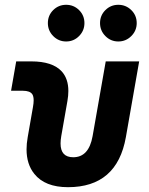

<svg xmlns="http://www.w3.org/2000/svg" viewBox="-20 -775 626 805"><path d="M265.1 9.8Q168.5 9.8 124 -45.9Q91.3 -86.4 91.3 -148.9Q91.3 -172.9 96.2 -200.2L118.2 -326.2Q121.1 -342.3 121.1 -354Q121.1 -370.6 115.7 -379.4Q106 -394.5 75.7 -394.5H26.4L47.9 -517.6H111.3Q200.2 -517.6 238.8 -475.6Q266.6 -444.8 266.6 -393.6Q266.6 -374 262.7 -351.6L236.8 -204.1Q233.9 -187 233.9 -173.3Q233.9 -115.7 287.1 -115.7Q352.5 -115.7 368.2 -204.1L423.3 -517.6H563.5L507.8 -200.2Q470.7 9.8 265.1 9.8ZM476.1 -601.1Q444.3 -601.1 421.9 -623.8Q399.4 -646.5 399.4 -678.2Q399.4 -710.4 421.9 -732.7Q444.3 -754.9 476.1 -754.9Q507.8 -754.9 530.5 -732.7Q553.2 -710.4 553.2 -678.2Q553.2 -646.5 530.5 -623.8Q507.8 -601.1 476.1 -601.1ZM257.3 -601.1Q225.6 -601.1 203.1 -623.8Q180.7 -646.5 180.7 -678.2Q180.7 -710.4 203.1 -732.7Q225.6 -754.9 257.3 -754.9Q289.1 -754.9 311.5 -732.7Q334 -710.4 334 -678.2Q334 -646.5 311.5 -623.8Q289.1 -601.1 257.3 -601.1Z"/></svg>

Font: CaskaydiaCove NFP
Style: Bold Italic
Weight: 700
Italic angle: -10°
Designer: Aaron Bell
Foundry: Saja Typeworks
Version: Version 2111.001; VTT 6.35;Nerd Fonts 3.1.1